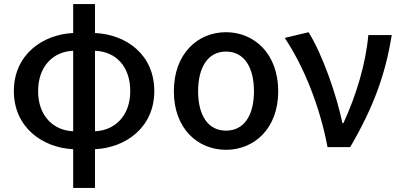

<svg xmlns="http://www.w3.org/2000/svg" viewBox="-20 -722 1963 942"><path d="M48 -275C48 -97 189 3 339 10V200H446V10C597 3 737 -97 737 -275C737 -454 600 -553 446 -560V-702H339V-560C189 -553 48 -454 48 -275ZM446 -473C548 -469 619 -397 619 -275C619 -154 544 -82 446 -78ZM167 -275C167 -397 241 -469 339 -473V-78C241 -82 167 -154 167 -275Z M1089 13C1227 13 1345 -91 1345 -274C1345 -459 1227 -564 1089 -564C950 -564 833 -459 833 -274C833 -91 950 13 1089 13ZM1089 -81C1000 -81 952 -157 952 -274C952 -392 1000 -469 1089 -469C1178 -469 1226 -392 1226 -274C1226 -157 1178 -81 1089 -81Z M1587 0H1698C1813 -197 1871 -357 1902 -550H1787C1775 -409 1727 -253 1665 -118H1660C1631 -256 1564 -451 1494 -564L1377 -536C1470 -397 1549 -202 1587 0Z"/></svg>

Font: Kinto Sans Med
Style: Regular
Weight: 500
Designer: Authors: Ryoko NISHIZUKA  (kana & ideographs); Paul D. Hunt (Latin, Greek & Cyrillic); Wenlong ZHANG  (bopomofo); Sandol
Foundry: Adobe Systems Incorporated, ookami Inc.
Version: Version 0.001